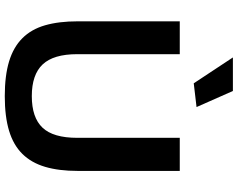

<svg xmlns="http://www.w3.org/2000/svg" viewBox="-118 -892 1019 824"><g transform="rotate(90 392.0 -479.5)"><path d="M337 -801 226 -969H370L439 -813ZM392 10Q304 10 243 -8.5Q182 -27 143.5 -65.5Q105 -104 88 -163Q71 -222 71 -303V-741H212V-301Q212 -199 256 -152.5Q300 -106 392 -106Q484 -106 527.5 -152Q571 -198 571 -301V-741H713V-303Q713 -222 695.5 -163Q678 -104 640 -65.5Q602 -27 541 -8.5Q480 10 392 10Z"/></g></svg>

Font: Encode Sans Normal
Style: SemiBold
Weight: 600
Designer: Pablo Impallari, Andres Torresi
Foundry: Pablo Impallari, Andres Torresi
Version: Version 1.000; ttfautohint (v1.00) -l 8 -r 50 -G 200 -x 14 -